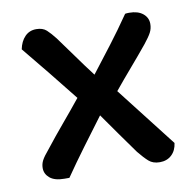

<svg xmlns="http://www.w3.org/2000/svg" viewBox="-61 -538 616 608"><g transform="rotate(-10 246.5 -234.5)"><path d="M66 -95Q95 -132 125 -167.5Q155 -203 184 -239Q146 -287 110.5 -331Q75 -375 37 -421Q42 -446 56.5 -461Q71 -476 93 -476Q114 -476 126 -465Q138 -454 152 -436Q175 -405 199.5 -370.5Q224 -336 250 -302Q284 -346 315 -386.5Q346 -427 379 -475Q384 -476 392 -476Q420 -476 436 -463Q452 -450 452 -430Q452 -415 445.5 -402.5Q439 -390 423 -370Q396 -337 367.5 -304Q339 -271 312 -238L462 -45Q459 -21 444 -7Q429 7 406 7Q384 7 370.5 -5Q357 -17 340 -38Q317 -70 292.5 -104.5Q268 -139 245 -172Q212 -128 179 -83.5Q146 -39 115 6H99Q68 6 52.5 -7Q37 -20 37 -39Q37 -52 43 -63.5Q49 -75 66 -95Z"/></g></svg>

Font: Baloo Chettan 2 Medium
Style: Regular
Weight: 500
Designer: Maithili Shingre, Unnati Kotecha and Ek Type
Foundry: Ek Type
Version: Version 1.640;hotconv 1.0.111;makeotfexe 2.5.65597; ttfautoh